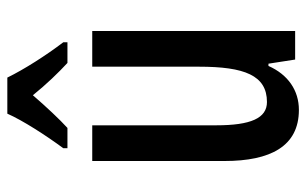

<svg xmlns="http://www.w3.org/2000/svg" viewBox="-172 -726 816 511"><g transform="rotate(-90 235.5 -471.0)"><path d="M284 -859H188C170 -818 130 -756 96 -710V-699H150C173 -720 206 -755 237 -791C266 -755 297 -723 323 -699H378V-710C343 -756 306 -814 284 -859ZM408 -633H313V-349C313 -228 290 -168 219 -168C176 -168 157 -211 157 -303V-633H62V-281C62 -159 101 -83 198 -83C250 -83 292 -112 315 -164H321L332 -93H408Z"/></g></svg>

Font: Noto Sans Kannada UI ExtraCondensed Medium
Style: Regular
Weight: 500
Width: 2
Designer: Jelle Bosma - Monotype Design Team
Foundry: Monotype Imaging Inc.
Version: Version 2.005